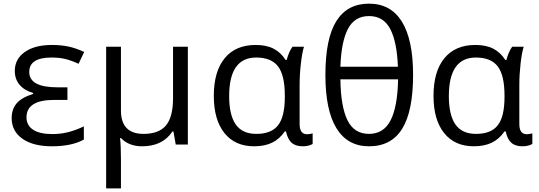

<svg xmlns="http://www.w3.org/2000/svg" viewBox="-20 -791 2948 1051"><path d="M349.1 -313V-244.1H276.9Q125 -244.1 125 -148.9Q125 -105 160.9 -81.1Q196.8 -57.1 268.1 -57.1Q309.1 -57.1 349.6 -66.7Q390.1 -76.2 439 -99.1V-26.9Q372.1 9.8 264.2 9.8Q161.6 9.8 102.8 -31.5Q43.9 -72.8 43.9 -145Q43.9 -192.9 70.8 -224.9Q97.7 -256.8 161.1 -276.9V-282.2Q113.3 -295.9 87.2 -326.9Q61 -357.9 61 -402.8Q61 -467.8 115.7 -506.3Q170.4 -544.9 264.2 -544.9Q311.5 -544.9 351.8 -536.9Q392.1 -528.8 440.9 -506.8L410.2 -441.9Q364.3 -462.4 332.5 -469.2Q300.8 -476.1 262.2 -476.1Q140.1 -476.1 140.1 -397Q140.1 -313 294.9 -313Z M642.1 -186Q642.1 -58.1 766.1 -58.1Q849.6 -58.1 888.4 -104.2Q927.2 -150.4 927.2 -253.9V-535.2H1008.3V0H941.9L929.2 -71.8H924.3Q870.1 9.8 758.3 9.8Q685.1 9.8 642.1 -35.2H637.2Q642.1 5.9 642.1 84V240.2H561V-535.2H642.1Z M1383.3 -58.1Q1465.8 -58.1 1502.4 -105.7Q1539.1 -153.3 1539.1 -259.8V-267.1Q1539.1 -378.9 1502 -427.5Q1464.8 -476.1 1382.3 -476.1Q1234.4 -476.1 1234.4 -265.1Q1234.4 -161.6 1270.3 -109.9Q1306.2 -58.1 1383.3 -58.1ZM1371.1 9.8Q1266.6 9.8 1208.5 -62.7Q1150.4 -135.3 1150.4 -266.1Q1150.4 -399.9 1210 -472.4Q1269.5 -544.9 1379.4 -544.9Q1438.5 -544.9 1477.8 -524.4Q1517.1 -503.9 1543.5 -462.9H1549.3Q1561 -507.8 1581.1 -535.2H1644Q1633.8 -502.9 1627 -442.9Q1620.1 -382.8 1620.1 -326.2V-111.8Q1620.1 -56.2 1661.1 -56.2Q1675.3 -56.2 1691.4 -61V-2.9Q1668.9 9.8 1637.2 9.8Q1597.7 9.8 1575.9 -10Q1554.2 -29.8 1545.4 -71.8H1539.1Q1510.3 -29.8 1469.5 -10Q1428.7 9.8 1371.1 9.8Z M2241.2 -380.9Q2241.2 -182.6 2181.6 -86.4Q2122.1 9.8 2000 9.8Q1882.8 9.8 1822 -88.6Q1761.2 -187 1761.2 -380.9Q1761.2 -579.6 1821 -675.3Q1880.9 -771 2000 -771Q2119.1 -771 2180.2 -672.1Q2241.2 -573.2 2241.2 -380.9ZM2000 -58.1Q2080.1 -58.1 2118.2 -132.6Q2156.2 -207 2159.2 -356.9H1843.3Q1845.2 -208.5 1881.8 -133.3Q1918.5 -58.1 2000 -58.1ZM2000 -703.1Q1921.4 -703.1 1884.8 -633.1Q1848.1 -563 1843.3 -425.8H2158.2Q2152.8 -563 2115.7 -633.1Q2078.6 -703.1 2000 -703.1Z M2585.9 -58.1Q2668.5 -58.1 2705.1 -105.7Q2741.7 -153.3 2741.7 -259.8V-267.1Q2741.7 -378.9 2704.6 -427.5Q2667.5 -476.1 2585 -476.1Q2437 -476.1 2437 -265.1Q2437 -161.6 2472.9 -109.9Q2508.8 -58.1 2585.9 -58.1ZM2573.7 9.8Q2469.2 9.8 2411.1 -62.7Q2353 -135.3 2353 -266.1Q2353 -399.9 2412.6 -472.4Q2472.2 -544.9 2582 -544.9Q2641.1 -544.9 2680.4 -524.4Q2719.7 -503.9 2746.1 -462.9H2752Q2763.7 -507.8 2783.7 -535.2H2846.7Q2836.4 -502.9 2829.6 -442.9Q2822.8 -382.8 2822.8 -326.2V-111.8Q2822.8 -56.2 2863.8 -56.2Q2877.9 -56.2 2894 -61V-2.9Q2871.6 9.8 2839.8 9.8Q2800.3 9.8 2778.6 -10Q2756.8 -29.8 2748 -71.8H2741.7Q2712.9 -29.8 2672.1 -10Q2631.3 9.8 2573.7 9.8Z"/></svg>

Font: WebKoruri
Style: Regular
Weight: 400
Foundry: lindwurm / mohemohe
Version: Version 1.00